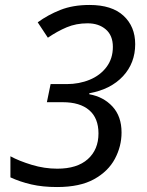

<svg xmlns="http://www.w3.org/2000/svg" viewBox="-20 -744 591 774"><path d="M210 10Q152 10 106.5 -0.5Q61 -11 22 -29V-114Q57 -95 108 -79.5Q159 -64 211 -64Q291 -64 334 -102.5Q377 -141 377 -206Q377 -268 339.5 -300Q302 -332 233 -332H169L184 -405H249Q299 -405 341.5 -422.5Q384 -440 409.5 -474Q435 -508 435 -555Q435 -601 406.5 -625.5Q378 -650 333 -650Q287 -650 249 -634Q211 -618 173 -592L132 -654Q173 -684 223.5 -704Q274 -724 341 -724Q431 -724 478 -680.5Q525 -637 525 -566Q525 -490 476 -437Q427 -384 340 -368V-364Q397 -354 433.5 -314.5Q470 -275 470 -210Q470 -154 443 -103.5Q416 -53 359 -21.5Q302 10 210 10Z"/></svg>

Font: Noto Sans IKEA
Style: Italic
Weight: 400
Italic angle: -12°
Designer: Monotype Design Team
Foundry: Monotype Imaging Inc.
Version: Version 2.001